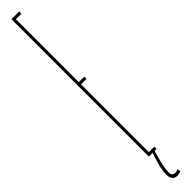

<svg xmlns="http://www.w3.org/2000/svg" viewBox="-298 -612 667 667"><g transform="rotate(-45 35.5 -279.0)"><path d="M16 0V-675H54V-664H27V-355H54V-344H27V-11H54V0ZM40.5 117.5Q34.5 117.5 28.5 115.2Q22.5 113 18.5 106Q14.5 99 14.5 86Q14.5 72.5 18.2 56Q22 39.5 26.8 24.2Q31.5 9 34.5 0H44.5Q41.5 9.5 37 25.5Q32.5 41.5 29.2 58Q26 74.5 26 86Q26 98 30.5 101.5Q35 105 41.5 105Q44.5 105 47 104.5Q49.5 104 51.8 103Q54 102 55 101L58 113Q57 114 54 115Q51 116 47.5 116.8Q44 117.5 40.5 117.5Z"/></g></svg>

Font: Anybody UltraCondensed Thin
Style: Regular
Weight: 100
Width: 1
Designer: Tyler Finck
Foundry: Etcetera Type Company
Version: Version 1.110